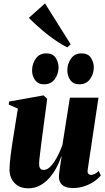

<svg xmlns="http://www.w3.org/2000/svg" viewBox="-20 -1058 600 1092"><path d="M141.5 13Q104.5 13 80.8 -2.2Q57 -17.5 45.5 -41.8Q34 -66 34 -93.5Q34 -109 35.8 -128.8Q37.5 -148.5 40 -170.5Q42.5 -192.5 45.8 -214.2Q49 -236 52 -255.5L81.5 -440L29.5 -463.5L32 -480.5L227.5 -515.5L248.5 -496L220.5 -285.5Q217.5 -264.5 214.5 -240Q211.5 -215.5 208.8 -193Q206 -170.5 204.2 -153.8Q202.5 -137 202.5 -131Q202.5 -119 204.2 -110.2Q206 -101.5 211.8 -96.5Q217.5 -91.5 229 -91.5Q250 -91.5 270.2 -114.2Q290.5 -137 307.5 -170Q324.5 -203 335 -233.5L377.5 -502.5H540L478.5 -91Q476.5 -75.5 483.2 -69.2Q490 -63 497 -63Q506.5 -63 518.8 -68.8Q531 -74.5 541 -85.5L553.5 -60.5Q537 -40 512 -23.8Q487 -7.5 457 2Q427 11.5 395 11.5Q354 11.5 334.5 -5.5Q315 -22.5 315 -53Q315 -59 316.5 -71.5Q318 -84 320.2 -100Q322.5 -116 325.2 -133.8Q328 -151.5 330.5 -168H328.5Q317.5 -135 300 -102.8Q282.5 -70.5 259 -44.2Q235.5 -18 206 -2.5Q176.5 13 141.5 13ZM230.5 -578.5Q197 -578.5 179.8 -602.2Q162.5 -626 162.5 -656.5Q162.5 -696 183.8 -725.2Q205 -754.5 242.5 -754.5Q280.5 -754.5 296.8 -729.2Q313 -704 313 -675Q313 -638 291.8 -608.2Q270.5 -578.5 230.5 -578.5ZM431 -578.5Q397.5 -578.5 380.2 -602.2Q363 -626 363 -656.5Q363 -696 384.2 -725.2Q405.5 -754.5 443 -754.5Q481 -754.5 497.2 -729.2Q513.5 -704 513.5 -675Q513.5 -638 492.2 -608.2Q471 -578.5 431 -578.5ZM363 -788.5Q338.5 -800 310.2 -818.5Q282 -837 252.5 -860Q223 -883 195.2 -908Q167.5 -933 144 -956.5L236 -1038.5L382 -806Z"/></svg>

Font: Merriweather 144pt Black
Style: Italic
Weight: 900
Italic angle: -7.8°
Version: Version 2.101